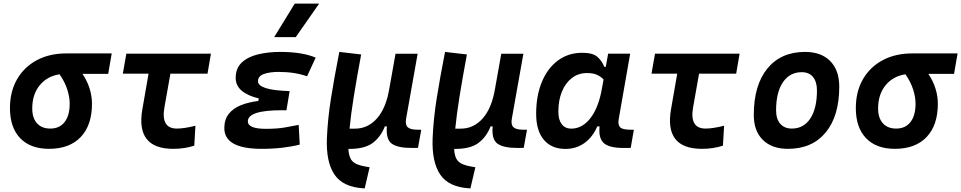

<svg xmlns="http://www.w3.org/2000/svg" viewBox="-20 -815 5327 1064"><path d="M251.5 9.8Q148.4 9.8 91.8 -49.3Q35.2 -108.4 35.2 -215.8Q35.2 -307.1 74.2 -375.2Q113.3 -443.4 183.6 -481.2Q253.9 -519 348.1 -519H599.1L579.6 -405.8H437Q463.9 -365.7 476.8 -323.7Q489.7 -281.7 489.7 -240.2Q489.7 -121.1 427.5 -55.7Q365.2 9.8 251.5 9.8ZM310.1 -403.3Q240.7 -392.6 199.7 -342Q158.7 -291.5 158.7 -213.9Q158.7 -161.1 185.1 -131.8Q211.4 -102.5 258.8 -102.5Q310.1 -102.5 338.1 -138.7Q366.2 -174.8 366.2 -240.2Q366.2 -276.9 352.8 -319.1Q339.4 -361.3 310.1 -403.3Z M939.9 9.8Q730.5 9.8 769 -210L803.2 -406.7H660.6L680.2 -517.6H1148.9L1129.9 -406.7H924.3L891.1 -219.7Q870.6 -102.5 960.4 -102.5Q1000.5 -102.5 1063 -118.2L1056.6 -7.8Q1003.4 9.8 939.9 9.8Z M1430.2 9.8Q1223.1 9.8 1223.1 -105Q1223.1 -153.3 1248 -184.3Q1272.9 -215.3 1315.4 -232.2Q1357.9 -249 1411.6 -255.4L1414.1 -269.5Q1286.1 -300.8 1286.1 -382.8Q1286.1 -437.5 1320.3 -469Q1354.5 -500.5 1410.6 -513.9Q1466.8 -527.3 1532.7 -527.3Q1655.3 -527.3 1729.5 -495.6L1681.6 -392.1Q1613.3 -416.5 1523.9 -416.5Q1474.1 -416.5 1441.9 -404.8Q1409.7 -393.1 1409.7 -364.7Q1409.7 -340.8 1452.4 -326.9Q1495.1 -313 1585 -310.1L1567.4 -204.1H1542Q1353.5 -204.1 1353.5 -142.6Q1353.5 -101.1 1453.6 -101.1Q1516.1 -101.1 1558.6 -108.6Q1601.1 -116.2 1635.3 -123L1641.1 -13.7Q1599.6 -2.9 1546.1 3.4Q1492.7 9.8 1430.2 9.8ZM1499.5 -609.4 1613.3 -794.9H1748.5L1619.1 -609.4Z M2001 229 1993.2 228.5Q1880.9 221.7 1833.7 152.6Q1786.6 83.5 1791.5 -48.3Q1795.9 -154.8 1814 -269Q1832 -383.3 1860.4 -527.3L1981.4 -513.2Q1956.5 -379.4 1940.4 -279.1Q1924.3 -178.7 1917 -102.1H1947.3Q2019.5 -102.1 2069.8 -159.7Q2120.1 -217.3 2137.7 -325.7V-325.2L2171.9 -517.1H2294.4L2230.5 -157.2Q2224.6 -124 2239.3 -110.1Q2253.9 -96.2 2294.4 -96.2H2314.5L2296.4 4.4L2265.1 4.9Q2185.1 5.4 2151.4 -18.6Q2117.7 -42.5 2124 -114.7H2112.8Q2090.3 -56.6 2045.2 -22.7Q2000 11.2 1910.6 10.3Q1912.6 56.2 1932.6 77.9Q1952.6 99.6 2010.3 108.9L2028.3 111.8Z M2586.9 229 2579.1 228.5Q2466.8 221.7 2419.7 152.6Q2372.6 83.5 2377.4 -48.3Q2381.8 -154.8 2399.9 -269Q2418 -383.3 2446.3 -527.3L2567.4 -513.2Q2542.5 -379.4 2526.4 -279.1Q2510.3 -178.7 2502.9 -102.1H2533.2Q2605.5 -102.1 2655.8 -159.7Q2706.1 -217.3 2723.6 -325.7V-325.2L2757.8 -517.1H2880.4L2816.4 -157.2Q2810.5 -124 2825.2 -110.1Q2839.8 -96.2 2880.4 -96.2H2900.4L2882.3 4.4L2851.1 4.9Q2771 5.4 2737.3 -18.6Q2703.6 -42.5 2710 -114.7H2698.7Q2676.3 -56.6 2631.1 -22.7Q2585.9 11.2 2496.6 10.3Q2498.5 56.2 2518.6 77.9Q2538.6 99.6 2596.2 108.9L2614.3 111.8Z M3336.9 -444.3 3350.1 -517.6H3472.2L3408.7 -154.8Q3403.3 -123.5 3416.3 -109.9Q3429.2 -96.2 3473.6 -96.2H3492.7L3475.1 4.9H3434.6Q3356 4.9 3325.9 -22.2Q3295.9 -49.3 3302.7 -114.7H3290Q3264.2 -54.7 3218.5 -22.2Q3172.9 10.3 3113.8 10.3Q3036.1 10.3 2993.7 -40.5Q2951.2 -91.3 2951.2 -184.1Q2951.2 -285.6 2983.2 -361.8Q3015.1 -438 3072.5 -480.2Q3129.9 -522.5 3206.5 -522.5Q3264.2 -522.5 3289.6 -500.7Q3314.9 -479 3329.1 -444.3ZM3232.4 -410.2Q3185.1 -410.2 3149.4 -382.8Q3113.8 -355.5 3094 -307.4Q3074.2 -259.3 3074.2 -196.3Q3074.2 -151.4 3093 -126.7Q3111.8 -102.1 3145.5 -102.1Q3207 -102.1 3252.2 -160.6Q3297.4 -219.2 3315.9 -325.7L3324.7 -374.5Q3311.5 -389.2 3290 -399.7Q3268.6 -410.2 3232.4 -410.2Z M3869.6 9.8Q3660.2 9.8 3698.7 -210L3732.9 -406.7H3590.3L3609.9 -517.6H4078.6L4059.6 -406.7H3854L3820.8 -219.7Q3800.3 -102.5 3890.1 -102.5Q3930.2 -102.5 3992.7 -118.2L3986.3 -7.8Q3933.1 9.8 3869.6 9.8Z M4346.7 9.8Q4257.3 9.8 4207.3 -39.8Q4157.2 -89.4 4157.2 -177.7Q4157.2 -342.8 4232.4 -435.1Q4307.6 -527.3 4441.4 -527.3Q4530.8 -527.3 4580.8 -476.6Q4630.9 -425.8 4630.9 -335Q4630.9 -172.4 4555.9 -81.3Q4481 9.8 4346.7 9.8ZM4368.2 -102.5Q4433.6 -102.5 4470.5 -158.4Q4507.3 -214.4 4507.3 -314Q4507.3 -361.8 4485.4 -388.4Q4463.4 -415 4423.3 -415Q4356.4 -415 4318.6 -359.1Q4280.8 -303.2 4280.8 -203.6Q4280.8 -156.2 4303.7 -129.4Q4326.7 -102.5 4368.2 -102.5Z M4939 9.8Q4835.9 9.8 4779.3 -49.3Q4722.7 -108.4 4722.7 -215.8Q4722.7 -307.1 4761.7 -375.2Q4800.8 -443.4 4871.1 -481.2Q4941.4 -519 5035.6 -519H5286.6L5267.1 -405.8H5124.5Q5151.4 -365.7 5164.3 -323.7Q5177.2 -281.7 5177.2 -240.2Q5177.2 -121.1 5115 -55.7Q5052.7 9.8 4939 9.8ZM4997.6 -403.3Q4928.2 -392.6 4887.2 -342Q4846.2 -291.5 4846.2 -213.9Q4846.2 -161.1 4872.6 -131.8Q4898.9 -102.5 4946.3 -102.5Q4997.6 -102.5 5025.6 -138.7Q5053.7 -174.8 5053.7 -240.2Q5053.7 -276.9 5040.3 -319.1Q5026.9 -361.3 4997.6 -403.3Z"/></svg>

Font: Cascadia Mono NF SemiBold
Style: Italic
Weight: 600
Italic angle: -10°
Monospace: yes
Designer: Aaron Bell
Foundry: Saja Typeworks
Version: Version 2404.023; ttfautohint (v1.8.4)